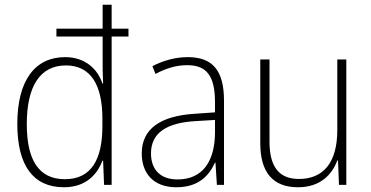

<svg xmlns="http://www.w3.org/2000/svg" viewBox="-20 -780 1564 810"><path d="M250 10C341 10 390 -43 412 -102H415L419 0H451V-626H522V-659H451V-760H413V-659H218V-626H413V-529C413 -497 413 -463 415 -428H412C392 -488 340 -539 255 -539C127 -539 53 -440 53 -257C53 -83 119 10 250 10ZM254 -24C143 -24 93 -105 93 -257C93 -419 151 -504 258 -504C362 -504 412 -423 412 -280V-248C412 -107 365 -24 254 -24Z M772 -539C719 -539 668 -524 623 -501L636 -468C684 -494 727 -505 770 -505C850 -505 887 -462 887 -349V-306L801 -300C659 -291 578 -238 578 -133C578 -49 627 10 724 10C816 10 861 -37 887 -94H889L895 0H925V-355C925 -484 876 -539 772 -539ZM804 -269 887 -274V-219C886 -101 836 -23 729 -23C658 -23 617 -63 617 -133C617 -220 684 -262 804 -269Z M1441 -529H1403V-232C1403 -91 1342 -25 1241 -25C1160 -25 1117 -73 1117 -182V-529H1078V-176C1078 -53 1131 10 1237 10C1332 10 1381 -44 1403 -103H1406L1410 0H1441Z"/></svg>

Font: Noto Sans Lao SemiCondensed ExtraLight
Style: Regular
Weight: 200
Width: 4
Designer: Monotype Design Team
Foundry: Monotype Imaging Inc.
Version: Version 2.003